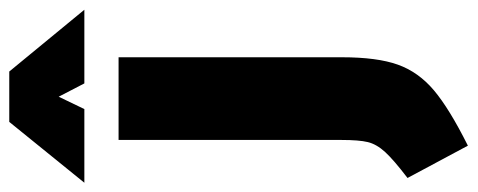

<svg xmlns="http://www.w3.org/2000/svg" viewBox="-354 -450 1005 404"><g transform="rotate(-90 148.0 -247.5)"><path d="M0 0ZM-24 108Q14 79 30.5 61Q47 43 51.5 24.5Q56 6 56 -31V-500H230V-30Q230 44 214.5 87.5Q199 131 160.5 163.5Q122 196 44 235ZM94 -730H200L330 -572H175L147 -626L121 -572H-34Z"/></g></svg>

Font: Cairo Black
Style: Regular
Weight: 900
Designer: Mohamed Gaber, the designers of Titillium
Foundry: Kief Type Foundry
Version: Version 2.009; ttfautohint (v1.5.33-1714) -l 8 -r 50 -G 200 